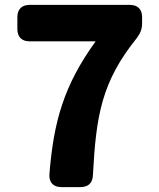

<svg xmlns="http://www.w3.org/2000/svg" viewBox="-20 -725 649 785"><path d="M231 40H309C341 40 359 23 360 -10C373 -255 396 -391 539 -569C554 -589 561 -606 561 -631V-655C561 -687 543 -705 511 -705H101C69 -705 51 -687 51 -655V-606C51 -574 69 -556 101 -556H371C241 -376 199 -228 182 -12C180 21 198 40 231 40Z"/></svg>

Font: コーポレート・ロゴ（ラウンド）ver3 Bold
Style: Regular
Weight: 700
Designer: [KANA_main] LOGOTYPE.JP [Source Han Sans] Ryoko NISHIZUKA 西塚涼子 (kana, bopomofo & ideographs); Paul D. Hunt (Latin, Greek
Version: Version 12.001;FEAKit 1.0